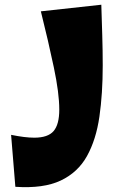

<svg xmlns="http://www.w3.org/2000/svg" viewBox="-20 -788 502 813"><path d="M415 -511Q415 -392 401 -294.5Q387 -197 348.5 -127.5Q310 -58 237 -23.5Q164 11 45 3L27 -217Q86 -205 125 -205Q183 -205 207 -233Q231 -261 231 -324Q231 -393 208 -502.5Q185 -612 153 -740L409 -768Q411 -704 413 -638.5Q415 -573 415 -511Z"/></svg>

Font: Marhey ExtraBold
Style: Regular
Weight: 800
Designer: Nur Syamsi & Bustanul Arifin
Foundry: Namelatype
Version: Version 1.000; ttfautohint (v1.8.4.7-5d5b)